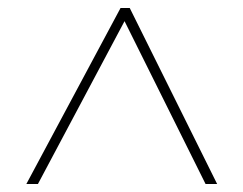

<svg xmlns="http://www.w3.org/2000/svg" viewBox="-20 -739 610 481"><path d="M46 -278 282 -719H305L524 -278H495L292 -686L75 -278Z"/></svg>

Font: Noto Sans Armenian Thin
Style: Regular
Weight: 250
Version: Version 2.007